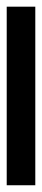

<svg xmlns="http://www.w3.org/2000/svg" viewBox="198 -191 125 569"><g transform="rotate(90 260.5 93.5)"><path d="M-4.2 136.1V51.4H525V136.1Z"/></g></svg>

Font: Afacad Flux SemiBold
Style: Regular
Weight: 600
Designer: Kristian Moeller
Foundry: Dicotype
Version: Version 1.100